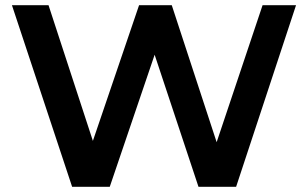

<svg xmlns="http://www.w3.org/2000/svg" viewBox="-20 -720 1188 740"><path d="M258 0 26 -700H167L338 -177L516 -700H642L815 -172L992 -700H1121L890 0H745L576 -509L403 0Z"/></svg>

Font: Belfius21
Style: Bold
Weight: 700
Designer: Montserrat's base design by Julieta Ulanovsky, modified by Coast SPRL for Belfius Bank NV.
Foundry: Montserrat's base design by Julieta Ulanovsky, modified by Coast SPRL for Belfius Bank NV.
Version: Version 2.000;FEAKit 1.0